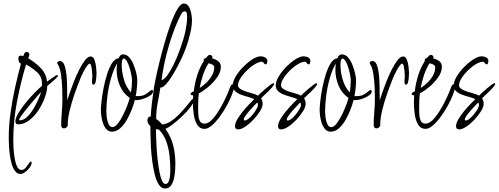

<svg xmlns="http://www.w3.org/2000/svg" viewBox="-20 -737 2852 1098"><path d="M98 258Q79 258 66 241Q53 224 46 197.5Q39 171 35.5 142.5Q32 114 31 89.5Q30 65 30 52Q30 -17 40 -90Q50 -163 66 -235.5Q82 -308 100 -373Q92 -375 88.5 -384.5Q85 -394 85 -401Q85 -419 97 -419Q104 -419 113 -416Q116 -423 119.5 -431.5Q123 -440 132 -440Q138 -440 143 -436Q148 -432 148 -425Q148 -421 145.5 -414.5Q143 -408 141 -404Q179 -382 211.5 -349.5Q244 -317 249 -270Q253 -273 265.5 -282Q278 -291 290.5 -299.5Q303 -308 306 -308Q311 -308 311 -303Q311 -299 298 -286.5Q285 -274 270 -262Q255 -250 250 -245Q250 -217 236.5 -179.5Q223 -142 200 -107Q177 -72 147 -49Q117 -26 85 -26Q68 -26 68 -42Q68 -62 85.5 -91Q103 -120 128.5 -151Q154 -182 179 -207.5Q204 -233 220 -246V-253Q222 -296 193 -323Q164 -350 129 -368Q98 -266 77 -154.5Q56 -43 56 64Q56 75 57 102.5Q58 130 62.5 160.5Q67 191 76.5 213Q86 235 103 235Q116 235 126 223Q136 211 144 199Q152 187 157 187Q161 187 161 194Q161 205 150 220.5Q139 236 124 247Q109 258 98 258ZM93 -49Q114 -49 134 -67.5Q154 -86 170.5 -113.5Q187 -141 199 -168Q211 -195 215 -211Q209 -205 194.5 -188.5Q180 -172 162 -150.5Q144 -129 127.5 -108.5Q111 -88 100 -72Q89 -56 89 -51Q89 -49 93 -49Z M345 -3Q338 -3 334 -8Q330 -13 330 -20Q330 -58 333.5 -96.5Q337 -135 337 -173Q337 -198 335.5 -236.5Q334 -275 328.5 -312.5Q323 -350 310 -370Q309 -372 308 -373.5Q307 -375 307 -377Q307 -383 313 -385.5Q319 -388 323 -388Q337 -388 345 -372Q353 -356 357 -331Q361 -306 362.5 -279.5Q364 -253 364 -231.5Q364 -210 364 -202Q364 -192 364.5 -183Q365 -174 365 -164Q369 -178 379 -207Q389 -236 403 -271.5Q417 -307 433.5 -339.5Q450 -372 466.5 -393Q483 -414 498 -414Q513 -414 520 -395Q527 -376 529.5 -354Q532 -332 532 -321Q532 -314 531 -297.5Q530 -281 526.5 -267Q523 -253 514 -253Q506 -253 506 -271Q506 -279 507 -286Q508 -293 508 -297Q508 -302 507 -320.5Q506 -339 502.5 -356Q499 -373 493 -373Q487 -373 478.5 -361.5Q470 -350 461.5 -334.5Q453 -319 446.5 -304.5Q440 -290 438 -284Q423 -247 406.5 -200Q390 -153 378.5 -105.5Q367 -58 367 -17Q360 -3 345 -3Z M620 16Q601 16 588.5 2Q576 -12 569 -32.5Q562 -53 559.5 -74Q557 -95 557 -109Q557 -124 560.5 -157.5Q564 -191 572 -232Q580 -273 592 -311.5Q604 -350 620.5 -376Q637 -402 659 -404Q662 -413 668 -419.5Q674 -426 684 -426Q704 -426 719 -409Q734 -392 744 -367Q754 -342 759.5 -318Q765 -294 765 -279Q765 -233 756 -188L764 -187Q793 -187 809 -196Q825 -205 834 -213.5Q843 -222 849 -222Q855 -222 855 -215Q855 -203 842.5 -193.5Q830 -184 812 -176.5Q794 -169 777 -166Q760 -163 751 -165Q746 -144 734.5 -113.5Q723 -83 706.5 -53.5Q690 -24 668 -4Q646 16 620 16ZM729 -208Q735 -243 735 -279Q735 -287 731.5 -306.5Q728 -326 721.5 -348Q715 -370 706 -386Q697 -402 687 -402Q682 -402 679.5 -394.5Q677 -387 676.5 -378Q676 -369 676 -366Q676 -326 688.5 -282.5Q701 -239 729 -208ZM623 -10Q638 -10 654 -30.5Q670 -51 684.5 -80.5Q699 -110 709 -137Q719 -164 722 -177Q684 -203 665.5 -247Q647 -291 647 -337Q647 -357 650 -375Q629 -339 615 -290Q601 -241 594.5 -190Q588 -139 588 -97Q588 -87 590.5 -66Q593 -45 601 -27.5Q609 -10 623 -10Z M924 341Q903 341 888.5 319Q874 297 865 261Q856 225 850.5 183.5Q845 142 843 101.5Q841 61 840.5 29.5Q840 -2 840 -16Q823 -30 823 -50Q823 -58 828 -64.5Q833 -71 842 -71Q844 -110 849 -149Q854 -188 859 -226Q861 -242 869.5 -283.5Q878 -325 891.5 -380.5Q905 -436 922 -494.5Q939 -553 957.5 -603.5Q976 -654 995 -685.5Q1014 -717 1031 -717Q1050 -717 1060 -699Q1070 -681 1074 -658.5Q1078 -636 1078 -622Q1078 -609 1076.5 -596Q1075 -583 1073 -570Q1067 -540 1058.5 -510.5Q1050 -481 1039 -452Q1035 -441 1024 -416Q1013 -391 997 -360.5Q981 -330 963.5 -301.5Q946 -273 928.5 -254.5Q911 -236 897 -236Q890 -191 881.5 -147.5Q873 -104 873 -57Q883 -50 891.5 -42Q900 -34 907 -25Q932 -27 956 -42.5Q980 -58 1001 -79.5Q1022 -101 1039.5 -122Q1057 -143 1068.5 -157.5Q1080 -172 1084 -172Q1086 -172 1087 -169.5Q1088 -167 1088 -165Q1088 -149 1068.5 -123.5Q1049 -98 1021 -71.5Q993 -45 966.5 -25Q940 -5 926 0Q958 44 970.5 95Q983 146 983 200Q983 215 981.5 238Q980 261 974.5 285Q969 309 957 325Q945 341 924 341ZM904 -278Q920 -283 938 -308Q956 -333 973 -368Q990 -403 1004 -440.5Q1018 -478 1027.5 -509.5Q1037 -541 1040 -557Q1044 -577 1047 -598Q1050 -619 1050 -639Q1050 -645 1048.5 -658.5Q1047 -672 1036 -672Q1033 -672 1028.5 -670Q1024 -668 1022 -666Q1001 -630 981.5 -580.5Q962 -531 946 -476.5Q930 -422 919 -370Q908 -318 904 -278ZM926 315Q939 315 945 300Q951 285 952.5 266Q954 247 954 234Q954 194 949.5 153Q945 112 931.5 73.5Q918 35 890 5L872 1Q872 10 872.5 36.5Q873 63 875 98.5Q877 134 881 171.5Q885 209 891 241.5Q897 274 905.5 294.5Q914 315 926 315Z M1149 0Q1122 0 1107.5 -24Q1093 -48 1088 -82.5Q1083 -117 1083 -147Q1083 -161 1083.5 -172.5Q1084 -184 1085 -192H1082Q1070 -192 1070 -201Q1072 -206 1077.5 -209.5Q1083 -213 1088 -214Q1093 -258 1107 -304Q1121 -350 1145 -387V-393Q1145 -403 1157 -405Q1162 -410 1167.5 -416.5Q1173 -423 1180 -423Q1188 -423 1192.5 -416.5Q1197 -410 1193 -403Q1212 -399 1227.5 -387.5Q1243 -376 1243 -354Q1243 -325 1221.5 -294.5Q1200 -264 1170.5 -239.5Q1141 -215 1117 -203Q1114 -179 1113.5 -154.5Q1113 -130 1113 -106Q1113 -94 1114.5 -76Q1116 -58 1123.5 -44Q1131 -30 1149 -30Q1168 -30 1186.5 -47Q1205 -64 1222.5 -90.5Q1240 -117 1255 -146Q1270 -175 1281 -201Q1292 -227 1297 -241Q1299 -246 1302 -250.5Q1305 -255 1311 -255Q1319 -255 1319 -245Q1319 -229 1308 -199.5Q1297 -170 1278.5 -136Q1260 -102 1237.5 -71Q1215 -40 1192 -20Q1169 0 1149 0ZM1122 -234Q1141 -246 1160 -264Q1179 -282 1192 -305Q1205 -328 1205 -351Q1205 -363 1193 -368.5Q1181 -374 1172 -375Q1153 -344 1140.5 -307Q1128 -270 1122 -234Z M1342 3Q1324 3 1324 -15Q1324 -32 1336.5 -53.5Q1349 -75 1367 -97.5Q1385 -120 1403.5 -139Q1422 -158 1434 -170Q1420 -177 1399.5 -182.5Q1379 -188 1358.5 -195.5Q1338 -203 1324.5 -215.5Q1311 -228 1311 -249Q1311 -271 1327.5 -299Q1344 -327 1370 -353.5Q1396 -380 1423 -397.5Q1450 -415 1471 -415Q1484 -415 1496.5 -408.5Q1509 -402 1509 -387Q1509 -383 1507 -376Q1505 -369 1500 -369Q1493 -369 1488.5 -376.5Q1484 -384 1478 -384Q1461 -384 1437.5 -370Q1414 -356 1392 -334.5Q1370 -313 1355.5 -290Q1341 -267 1341 -249Q1341 -237 1355 -228Q1369 -219 1388.5 -213Q1408 -207 1427 -201.5Q1446 -196 1455 -190Q1460 -195 1472 -206Q1484 -217 1499 -230Q1514 -243 1526.5 -252Q1539 -261 1544 -261Q1548 -261 1548 -257Q1548 -252 1538.5 -240.5Q1529 -229 1515.5 -216Q1502 -203 1490 -191.5Q1478 -180 1473 -175Q1482 -160 1482 -143Q1482 -126 1467 -101.5Q1452 -77 1429.5 -53Q1407 -29 1383 -13Q1359 3 1342 3ZM1380 -48Q1389 -48 1401.5 -58Q1414 -68 1426 -83Q1438 -98 1446.5 -112.5Q1455 -127 1455 -136Q1455 -146 1451 -151Q1445 -145 1432.5 -132Q1420 -119 1406.5 -103.5Q1393 -88 1383.5 -74.5Q1374 -61 1374 -54Q1374 -48 1380 -48Z M1588 3Q1570 3 1570 -15Q1570 -32 1582.5 -53.5Q1595 -75 1613 -97.5Q1631 -120 1649.5 -139Q1668 -158 1680 -170Q1666 -177 1645.5 -182.5Q1625 -188 1604.5 -195.5Q1584 -203 1570.5 -215.5Q1557 -228 1557 -249Q1557 -271 1573.5 -299Q1590 -327 1616 -353.5Q1642 -380 1669 -397.5Q1696 -415 1717 -415Q1730 -415 1742.5 -408.5Q1755 -402 1755 -387Q1755 -383 1753 -376Q1751 -369 1746 -369Q1739 -369 1734.5 -376.5Q1730 -384 1724 -384Q1707 -384 1683.5 -370Q1660 -356 1638 -334.5Q1616 -313 1601.5 -290Q1587 -267 1587 -249Q1587 -237 1601 -228Q1615 -219 1634.5 -213Q1654 -207 1673 -201.5Q1692 -196 1701 -190Q1706 -195 1718 -206Q1730 -217 1745 -230Q1760 -243 1772.5 -252Q1785 -261 1790 -261Q1794 -261 1794 -257Q1794 -252 1784.5 -240.5Q1775 -229 1761.5 -216Q1748 -203 1736 -191.5Q1724 -180 1719 -175Q1728 -160 1728 -143Q1728 -126 1713 -101.5Q1698 -77 1675.5 -53Q1653 -29 1629 -13Q1605 3 1588 3ZM1626 -48Q1635 -48 1647.5 -58Q1660 -68 1672 -83Q1684 -98 1692.5 -112.5Q1701 -127 1701 -136Q1701 -146 1697 -151Q1691 -145 1678.5 -132Q1666 -119 1652.5 -103.5Q1639 -88 1629.5 -74.5Q1620 -61 1620 -54Q1620 -48 1626 -48Z M1871 16Q1852 16 1839.5 2Q1827 -12 1820 -32.5Q1813 -53 1810.5 -74Q1808 -95 1808 -109Q1808 -124 1811.5 -157.5Q1815 -191 1823 -232Q1831 -273 1843 -311.5Q1855 -350 1871.5 -376Q1888 -402 1910 -404Q1913 -413 1919 -419.5Q1925 -426 1935 -426Q1955 -426 1970 -409Q1985 -392 1995 -367Q2005 -342 2010.5 -318Q2016 -294 2016 -279Q2016 -233 2007 -188L2015 -187Q2044 -187 2060 -196Q2076 -205 2085 -213.5Q2094 -222 2100 -222Q2106 -222 2106 -215Q2106 -203 2093.5 -193.5Q2081 -184 2063 -176.5Q2045 -169 2028 -166Q2011 -163 2002 -165Q1997 -144 1985.5 -113.5Q1974 -83 1957.5 -53.5Q1941 -24 1919 -4Q1897 16 1871 16ZM1980 -208Q1986 -243 1986 -279Q1986 -287 1982.5 -306.5Q1979 -326 1972.5 -348Q1966 -370 1957 -386Q1948 -402 1938 -402Q1933 -402 1930.5 -394.5Q1928 -387 1927.5 -378Q1927 -369 1927 -366Q1927 -326 1939.5 -282.5Q1952 -239 1980 -208ZM1874 -10Q1889 -10 1905 -30.5Q1921 -51 1935.5 -80.5Q1950 -110 1960 -137Q1970 -164 1973 -177Q1935 -203 1916.5 -247Q1898 -291 1898 -337Q1898 -357 1901 -375Q1880 -339 1866 -290Q1852 -241 1845.5 -190Q1839 -139 1839 -97Q1839 -87 1841.5 -66Q1844 -45 1852 -27.5Q1860 -10 1874 -10Z M2132 -3Q2125 -3 2121 -8Q2117 -13 2117 -20Q2117 -58 2120.5 -96.5Q2124 -135 2124 -173Q2124 -198 2122.5 -236.5Q2121 -275 2115.5 -312.5Q2110 -350 2097 -370Q2096 -372 2095 -373.5Q2094 -375 2094 -377Q2094 -383 2100 -385.5Q2106 -388 2110 -388Q2124 -388 2132 -372Q2140 -356 2144 -331Q2148 -306 2149.5 -279.5Q2151 -253 2151 -231.5Q2151 -210 2151 -202Q2151 -192 2151.5 -183Q2152 -174 2152 -164Q2156 -178 2166 -207Q2176 -236 2190 -271.5Q2204 -307 2220.5 -339.5Q2237 -372 2253.5 -393Q2270 -414 2285 -414Q2300 -414 2307 -395Q2314 -376 2316.5 -354Q2319 -332 2319 -321Q2319 -314 2318 -297.5Q2317 -281 2313.5 -267Q2310 -253 2301 -253Q2293 -253 2293 -271Q2293 -279 2294 -286Q2295 -293 2295 -297Q2295 -302 2294 -320.5Q2293 -339 2289.5 -356Q2286 -373 2280 -373Q2274 -373 2265.5 -361.5Q2257 -350 2248.5 -334.5Q2240 -319 2233.5 -304.5Q2227 -290 2225 -284Q2210 -247 2193.5 -200Q2177 -153 2165.5 -105.5Q2154 -58 2154 -17Q2147 -3 2132 -3Z M2413 0Q2386 0 2371.5 -24Q2357 -48 2352 -82.5Q2347 -117 2347 -147Q2347 -161 2347.5 -172.5Q2348 -184 2349 -192H2346Q2334 -192 2334 -201Q2336 -206 2341.5 -209.5Q2347 -213 2352 -214Q2357 -258 2371 -304Q2385 -350 2409 -387V-393Q2409 -403 2421 -405Q2426 -410 2431.5 -416.5Q2437 -423 2444 -423Q2452 -423 2456.5 -416.5Q2461 -410 2457 -403Q2476 -399 2491.5 -387.5Q2507 -376 2507 -354Q2507 -325 2485.5 -294.5Q2464 -264 2434.5 -239.5Q2405 -215 2381 -203Q2378 -179 2377.5 -154.5Q2377 -130 2377 -106Q2377 -94 2378.5 -76Q2380 -58 2387.5 -44Q2395 -30 2413 -30Q2432 -30 2450.5 -47Q2469 -64 2486.5 -90.5Q2504 -117 2519 -146Q2534 -175 2545 -201Q2556 -227 2561 -241Q2563 -246 2566 -250.5Q2569 -255 2575 -255Q2583 -255 2583 -245Q2583 -229 2572 -199.5Q2561 -170 2542.5 -136Q2524 -102 2501.5 -71Q2479 -40 2456 -20Q2433 0 2413 0ZM2386 -234Q2405 -246 2424 -264Q2443 -282 2456 -305Q2469 -328 2469 -351Q2469 -363 2457 -368.5Q2445 -374 2436 -375Q2417 -344 2404.5 -307Q2392 -270 2386 -234Z M2606 3Q2588 3 2588 -15Q2588 -32 2600.5 -53.5Q2613 -75 2631 -97.5Q2649 -120 2667.5 -139Q2686 -158 2698 -170Q2684 -177 2663.5 -182.5Q2643 -188 2622.5 -195.5Q2602 -203 2588.5 -215.5Q2575 -228 2575 -249Q2575 -271 2591.5 -299Q2608 -327 2634 -353.5Q2660 -380 2687 -397.5Q2714 -415 2735 -415Q2748 -415 2760.5 -408.5Q2773 -402 2773 -387Q2773 -383 2771 -376Q2769 -369 2764 -369Q2757 -369 2752.5 -376.5Q2748 -384 2742 -384Q2725 -384 2701.5 -370Q2678 -356 2656 -334.5Q2634 -313 2619.5 -290Q2605 -267 2605 -249Q2605 -237 2619 -228Q2633 -219 2652.5 -213Q2672 -207 2691 -201.5Q2710 -196 2719 -190Q2724 -195 2736 -206Q2748 -217 2763 -230Q2778 -243 2790.5 -252Q2803 -261 2808 -261Q2812 -261 2812 -257Q2812 -252 2802.5 -240.5Q2793 -229 2779.5 -216Q2766 -203 2754 -191.5Q2742 -180 2737 -175Q2746 -160 2746 -143Q2746 -126 2731 -101.5Q2716 -77 2693.5 -53Q2671 -29 2647 -13Q2623 3 2606 3ZM2644 -48Q2653 -48 2665.5 -58Q2678 -68 2690 -83Q2702 -98 2710.5 -112.5Q2719 -127 2719 -136Q2719 -146 2715 -151Q2709 -145 2696.5 -132Q2684 -119 2670.5 -103.5Q2657 -88 2647.5 -74.5Q2638 -61 2638 -54Q2638 -48 2644 -48Z"/></svg>

Font: Licorice
Style: Regular
Weight: 400
Designer: Robert E. Leuschke
Foundry: Robert E. Leuschke
Version: Version 1.010; ttfautohint (v1.8.3)